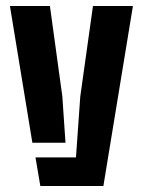

<svg xmlns="http://www.w3.org/2000/svg" viewBox="-20 -620 476 640"><path d="M13.1 -600H146.4L187.8 -298.5L198.3 -144.2H87.9ZM98.3 -95.3H233.2L247.6 -298.5L289.9 -600H423.1L324.6 0H114.4Z"/></svg>

Font: Big Shoulders Stencil Text SC Thin
Style: Regular
Weight: 100
Designer: Patric King
Foundry: XO Type Co
Version: Version 2.001